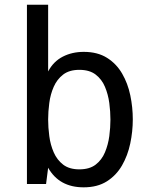

<svg xmlns="http://www.w3.org/2000/svg" viewBox="-20 -780 642 814"><path d="M334.5 14.2Q231 14.2 184.1 -68.8L175.3 0H94.2V-759.8H184.1V-477.1Q206.5 -519.5 246.1 -539.8Q285.6 -560.1 335 -560.1Q393.6 -560.1 433.6 -534.9Q473.6 -509.8 497.8 -468Q522 -426.3 532.5 -375.5Q543 -324.7 543 -273.9Q543 -222.7 532.2 -171.6Q521.5 -120.6 497.3 -78.6Q473.1 -36.6 433.1 -11.2Q393.1 14.2 334.5 14.2ZM316.4 -62Q359.4 -62 385.5 -82Q411.6 -102.1 425 -134.3Q438.5 -166.5 443.4 -203.1Q448.2 -239.7 448.2 -272.9Q448.2 -306.2 443.4 -343Q438.5 -379.9 425 -411.9Q411.6 -443.8 385.5 -463.9Q359.4 -483.9 316.4 -483.9Q273.9 -483.9 247.8 -463.9Q221.7 -443.8 207.8 -412.1Q193.8 -380.4 189 -343.5Q184.1 -306.6 184.1 -273.4Q184.1 -239.7 189 -202.9Q193.8 -166 207.8 -134Q221.7 -102.1 247.8 -82Q273.9 -62 316.4 -62Z"/></svg>

Font: Vazir Code Hack
Style: Code-Hack
Weight: 400
Foundry: DejaVu fonts team - Redesigned by Saber Rastikerdar
Version: Version 1.1.2